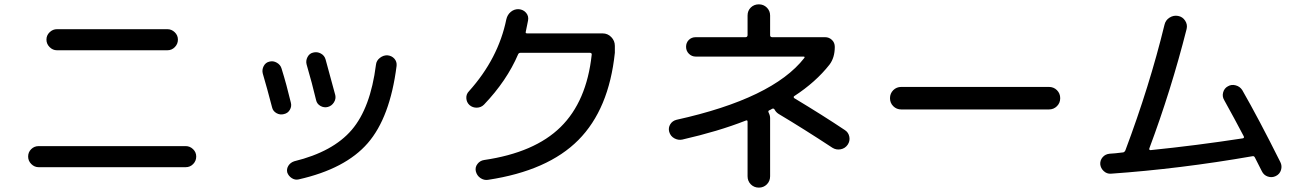

<svg xmlns="http://www.w3.org/2000/svg" viewBox="-20 -815 6040 890"><path d="M244.1 -679.7H755.9Q775.4 -679.7 790 -665.5Q804.7 -651.4 804.7 -631.3Q804.7 -611.3 790.5 -596.7Q776.4 -582 755.9 -582H244.1Q224.6 -582 210 -596.7Q195.3 -611.3 195.3 -631.3Q195.3 -651.4 210 -665.5Q224.6 -679.7 244.1 -679.7ZM159.2 -40Q139.6 -40 125 -54.7Q110.4 -69.3 110.4 -89.4Q110.4 -109.4 124.5 -123.5Q138.7 -137.7 159.2 -137.7H840.8Q860.4 -137.7 875 -123.5Q889.6 -109.4 889.6 -89.4Q889.6 -69.3 875.5 -54.7Q861.3 -40 840.8 -40Z M1776.4 -558.6Q1795.9 -556.6 1808.1 -543Q1820.3 -529.3 1818.4 -509.8Q1788.1 -270.5 1684.6 -151.4Q1581.1 -32.2 1364.3 16.6Q1347.7 20.5 1332.5 10.7Q1317.4 1 1311.5 -15.6Q1307.6 -32.2 1316.9 -46.9Q1326.2 -61.5 1343.8 -67.4Q1523.4 -111.3 1610.4 -212.9Q1697.3 -314.5 1722.7 -514.6Q1724.6 -534.2 1741.2 -546.9Q1757.8 -559.6 1776.4 -558.6ZM1241.2 -317.4Q1217.8 -407.2 1198.2 -473.6Q1193.4 -491.2 1202.1 -508.3Q1210.9 -525.4 1228.5 -529.3Q1246.1 -534.2 1263.2 -524.4Q1280.3 -514.6 1285.2 -497.1Q1308.6 -421.9 1328.1 -339.8Q1333 -322.3 1323.7 -306.2Q1314.5 -290 1295.9 -286.1Q1278.3 -281.2 1261.7 -290.5Q1245.1 -299.8 1241.2 -317.4ZM1445.3 -350.6Q1426.8 -428.7 1401.4 -515.6Q1396.5 -533.2 1405.3 -550.3Q1414.1 -567.4 1431.6 -571.3Q1450.2 -576.2 1467.3 -566.9Q1484.4 -557.6 1489.3 -539.1Q1508.8 -468.8 1534.2 -374Q1538.1 -356.4 1527.8 -340.3Q1517.6 -324.2 1500 -319.3Q1482.4 -314.5 1465.8 -323.7Q1449.2 -333 1445.3 -350.6Z M2223.6 -330.1Q2210 -316.4 2190.4 -315.9Q2170.9 -315.4 2156.2 -328.1Q2142.6 -340.8 2141.6 -359.9Q2140.6 -378.9 2154.3 -392.6Q2290 -543.9 2327.1 -725.6Q2332 -747.1 2348.1 -760.3Q2364.3 -773.4 2384.8 -772.5Q2406.2 -770.5 2418.9 -755.4Q2431.6 -740.2 2427.7 -719.7Q2423.8 -698.2 2417 -667Q2415 -660.2 2423.8 -660.2H2773.4Q2796.9 -660.2 2813.5 -643.1Q2830.1 -626 2830.1 -602.5V-570.3Q2802.7 -308.6 2661.1 -166Q2519.5 -23.4 2242.2 18.6Q2223.6 21.5 2207 10.3Q2190.4 -1 2185.5 -21.5Q2181.6 -40 2193.4 -55.2Q2205.1 -70.3 2223.6 -73.2Q2458 -107.4 2578.6 -226.1Q2699.2 -344.7 2722.7 -560.5Q2724.6 -569.3 2714.8 -570.3H2393.6Q2384.8 -570.3 2381.8 -563.5Q2329.1 -440.4 2223.6 -330.1Z M3142.6 -168Q3124 -164.1 3106 -173.8Q3087.9 -183.6 3082 -204.1Q3077.1 -222.7 3086.9 -238.8Q3096.7 -254.9 3116.2 -259.8Q3561.5 -358.4 3708 -545.9Q3712.9 -552.7 3704.1 -552.7H3205.1Q3186.5 -552.7 3173.3 -565.9Q3160.2 -579.1 3160.2 -598.1Q3160.2 -617.2 3172.9 -629.9Q3185.5 -642.6 3205.1 -642.6H3435.5Q3444.3 -642.6 3445.3 -651.4V-743.2Q3445.3 -765.6 3460.4 -780.3Q3475.6 -794.9 3497.6 -794.9Q3519.5 -794.9 3534.7 -779.8Q3549.8 -764.6 3549.8 -743.2V-651.4Q3549.8 -643.6 3558.6 -642.6H3804.7Q3823.2 -642.6 3836.4 -629.9Q3849.6 -617.2 3849.6 -597.7Q3849.6 -547.9 3825.2 -515.6Q3761.7 -434.6 3661.1 -369.1Q3659.2 -368.2 3659.2 -365.2Q3659.2 -362.3 3661.1 -360.4Q3795.9 -279.3 3896.5 -211.9Q3913.1 -201.2 3917 -181.2Q3920.9 -161.1 3909.2 -144Q3897.5 -127 3877 -123Q3856.4 -119.1 3838.9 -129.9Q3705.1 -217.8 3588.9 -287.1Q3577.1 -294.9 3571.3 -305.7Q3567.4 -314.5 3558.6 -310.5Q3557.6 -309.6 3553.2 -307.1Q3548.8 -304.7 3545.9 -303.7Q3539.1 -300.8 3543 -293Q3549.8 -279.3 3549.8 -267.6V2Q3549.8 24.4 3534.7 39.6Q3519.5 54.7 3497.6 54.7Q3475.6 54.7 3460.4 39.6Q3445.3 24.4 3445.3 2V-251Q3445.3 -259.8 3436.5 -255.9Q3309.6 -206.1 3142.6 -168Z M4158.2 -307.6Q4135.7 -307.6 4120.6 -322.8Q4105.5 -337.9 4105.5 -359.9Q4105.5 -381.8 4120.6 -397Q4135.7 -412.1 4158.2 -412.1H4841.8Q4864.3 -412.1 4879.4 -397Q4894.5 -381.8 4894.5 -359.9Q4894.5 -337.9 4879.4 -322.8Q4864.3 -307.6 4841.8 -307.6Z M5128.9 -9.8Q5110.4 -8.8 5096.2 -22Q5082 -35.2 5080.1 -53.7Q5079.1 -72.3 5091.3 -86.4Q5103.5 -100.6 5124 -102.5Q5146.5 -103.5 5184.6 -108.4Q5191.4 -108.4 5196.3 -117.2Q5308.6 -416 5377.9 -700.2Q5382.8 -721.7 5401.4 -733.4Q5419.9 -745.1 5440.9 -741.2Q5461.9 -737.3 5473.6 -719.2Q5485.4 -701.2 5480.5 -680.7Q5408.2 -395.5 5307.6 -127Q5305.7 -119.1 5313.5 -119.1Q5525.4 -140.6 5741.2 -173.8Q5749 -175.8 5745.1 -183.6Q5703.1 -263.7 5654.3 -351.6Q5644.5 -368.2 5649.9 -387.2Q5655.3 -406.2 5671.9 -415Q5688.5 -424.8 5708 -419.4Q5727.5 -414.1 5738.3 -397.5Q5813.5 -266.6 5915 -63.5Q5923.8 -45.9 5918 -26.9Q5912.1 -7.8 5894 1Q5876 9.8 5856.9 3.4Q5837.9 -2.9 5829.1 -21.5L5796.9 -85Q5793 -92.8 5785.2 -90.8Q5449.2 -32.2 5128.9 -9.8Z"/></svg>

Font: Rounded Mgen+ 2p medium
Style: Regular
Weight: 500
Designer: [Source Han Sans]
Ryoko NISHIZUKA  (kana & ideographs); Paul D. Hunt (Latin, Greek & Cyrillic); Wenlong ZHANG  (bopomofo
Version: Version 1.059.20150602